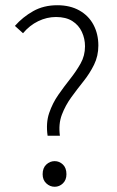

<svg xmlns="http://www.w3.org/2000/svg" viewBox="-20 -702 447 734"><path d="M162 -183Q155 -232 168 -270Q181 -308 203 -339.5Q225 -371 248 -400Q271 -429 288 -459Q305 -489 305 -525Q305 -554 293 -580Q281 -606 256.5 -621.5Q232 -637 194 -637Q159 -637 126 -621Q93 -605 68 -575L37 -603Q67 -637 107 -659.5Q147 -682 199 -682Q248 -682 283.5 -662Q319 -642 337.5 -607Q356 -572 356 -528Q356 -488 339.5 -454.5Q323 -421 299 -391Q275 -361 252.5 -330Q230 -299 216.5 -263.5Q203 -228 209 -183ZM189 12Q171 12 157 -1Q143 -14 143 -36Q143 -60 157 -73Q171 -86 189 -86Q207 -86 220.5 -73Q234 -60 234 -36Q234 -14 220.5 -1Q207 12 189 12Z"/></svg>

Font: Assistant ExtraLight Light
Style: Regular
Weight: 300
Version: Version 3.000